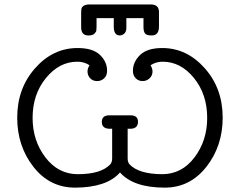

<svg xmlns="http://www.w3.org/2000/svg" viewBox="-20 -840 1090 871"><path d="M58.1 -306.2Q58.1 -439 139.2 -530.5Q220.2 -622.1 332 -622.1Q400.9 -622.1 433.3 -591.1Q465.8 -560.1 465.8 -519Q465.8 -497.1 452.4 -484.6Q439 -472.2 420.9 -472.2Q400.9 -472.2 388.9 -485.1Q377 -498 377 -516.1Q377 -529.3 386.2 -543.9Q362.3 -560.1 331.1 -560.1Q249 -560.1 188.5 -486.1Q127.9 -412.1 127.9 -305.2Q127.9 -202.1 186 -126Q244.1 -49.8 333 -49.8Q438 -49.8 480 -94.2Q488.8 -104 488.8 -121.1V-255.9H478Q441.9 -255.9 441.9 -287.1Q441.9 -316.9 476.1 -316.9H571.8Q606 -316.9 606 -288.1Q606 -255.9 570.8 -255.9H559.1V-121.1Q559.1 -104 567.9 -94.2Q609.9 -50.3 715.8 -49.8Q804.7 -49.8 862.3 -126Q919.9 -202.1 919.9 -305.2Q919.9 -412.1 859.9 -486.1Q799.8 -560.1 717.8 -560.1Q687 -560.1 663.1 -543.9Q671.9 -528.8 671.9 -516.1Q671.9 -497.1 658.4 -484.6Q645 -472.2 627 -472.2Q607.9 -472.2 595.5 -485.1Q583 -498 583 -519Q583 -559.1 615.5 -590.6Q647.9 -622.1 715.8 -622.1Q827.6 -622.1 908.9 -530.5Q990.2 -439 990.2 -306.2Q990.2 -177.2 916 -83Q841.8 11.2 727.1 11.2Q585.9 11.2 524.9 -57.1H523.9Q463.9 10.7 320.8 11.2Q205.6 11.2 131.8 -83Q58.1 -177.2 58.1 -306.2ZM348.1 -716.8V-779.8Q348.1 -793 349.6 -800.5Q351.1 -808.1 360.1 -814Q369.1 -819.8 386.2 -819.8H664.1Q701.2 -819.8 701.2 -785.2V-720.2Q701.2 -679.2 668.9 -679.2H668Q644 -679.2 637.5 -688.7Q630.9 -698.2 630.9 -717.8V-757.8H553.2V-713.9Q553.2 -695.8 543.7 -687.5Q534.2 -679.2 523.9 -679.2Q496.1 -679.2 496.1 -719.2V-757.8H418V-720.2Q418 -708 417 -701.4Q416 -694.8 408 -687Q399.9 -679.2 382.8 -679.2H380.9Q348.1 -678.7 348.1 -716.8Z"/></svg>

Font: CMU Typewriter Text Variable Width
Style: Medium
Weight: 500
Version: Version 0.7.0